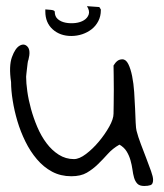

<svg xmlns="http://www.w3.org/2000/svg" viewBox="-20 -620 542 635"><path d="M375 -141.6Q352.5 -128.9 336.4 -110.8Q320.3 -92.8 303.7 -76.7Q287.1 -60.5 267.1 -48.8Q247.1 -37.1 215.8 -37.1Q180.7 -37.1 152.3 -52.2Q124 -67.4 102.1 -93.3Q80.1 -119.1 64 -151.9Q47.9 -184.6 37.6 -219.2Q27.3 -253.9 22 -287.6Q16.6 -321.3 16.6 -348.6Q8.8 -401.4 19.5 -431.2Q30.3 -460.9 45.4 -469.2Q60.5 -477.5 71.3 -465.3Q82 -453.1 74.2 -422.9Q72.3 -418.9 71.3 -410.6Q70.3 -402.3 69.3 -393.6Q68.4 -384.8 67.4 -377Q66.4 -369.1 66.4 -366.2Q66.4 -345.7 70.3 -317.9Q74.2 -290 82.5 -259.8Q90.8 -229.5 103.5 -199.7Q116.2 -169.9 133.8 -146.5Q151.4 -123 174.3 -108.4Q197.3 -93.8 224.6 -93.8Q242.2 -93.8 264.6 -110.8Q287.1 -127.9 307.1 -151.9Q327.1 -175.8 341.3 -201.2Q355.5 -226.6 355.5 -244.1Q355.5 -253.9 356 -276.4Q356.4 -298.8 356.4 -324.2Q356.4 -349.6 356 -372.1Q355.5 -394.5 355.5 -403.3Q361.3 -413.1 368.2 -418.5Q375 -423.8 384.8 -423.8Q396.5 -423.8 404.3 -408.2Q412.1 -392.6 417 -368.2Q421.9 -343.8 423.8 -315.4Q425.8 -287.1 426.8 -260.7Q427.7 -234.4 428.7 -214.4Q429.7 -194.3 431.6 -187.5Q436.5 -168 445.8 -143.6Q455.1 -119.1 463.9 -96.2Q472.7 -73.2 479.5 -54.2Q486.3 -35.2 486.3 -25.4Q486.3 -10.7 478 -7.8Q469.7 -4.9 457 -4.9Q441.4 -4.9 434.1 -12.7Q426.8 -20.5 423.3 -32.7Q419.9 -44.9 418 -59.6Q416 -74.2 411.6 -89.8Q407.2 -105.5 398.9 -119.1Q390.6 -132.8 375 -141.6ZM308.6 -596.7Q311.5 -590.8 312.5 -590.8Q313.5 -590.8 313.5 -585.9Q313.5 -566.4 305.2 -550.3Q296.9 -534.2 283.2 -523.4Q269.5 -512.7 252 -506.8Q234.4 -501 215.8 -501Q178.7 -501 154.3 -522.9Q129.9 -544.9 129.9 -582V-588.9Q141.6 -587.9 147.9 -587.4Q154.3 -586.9 157.2 -585.4Q160.2 -584 160.2 -583Q161.1 -583 161.1 -581.1Q161.1 -565.4 171.4 -556.6Q181.6 -547.9 197.3 -544.9Q212.9 -542 229.5 -543.9Q246.1 -545.9 257.8 -553.2Q269.5 -560.5 273.4 -572.3Q277.3 -584 267.6 -599.6Z"/></svg>

Font: Indie Flower
Style: Regular
Weight: 400
Designer: Kimberly Geswein
Foundry: Kimberly Geswein
Version: Version 1.001 2010